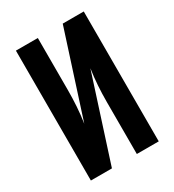

<svg xmlns="http://www.w3.org/2000/svg" viewBox="-178 -838 855 941"><g transform="rotate(-30 250.0 -367.5)"><path d="M58 0V-735H182V-441Q182 -395 179 -349Q176 -303 169 -257L323 -735H442V0H318V-294Q318 -340 321 -386Q324 -432 331 -478L177 0Z"/></g></svg>

Font: Iosevka Term Curly Extrabold
Style: Regular
Weight: 800
Designer: Belleve Invis
Foundry: Belleve Invis
Version: Version 32.3.0